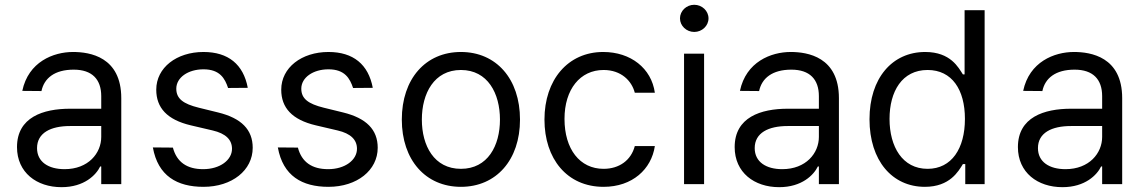

<svg xmlns="http://www.w3.org/2000/svg" viewBox="-20 -770 4790 803"><path d="M237.2 12.8C332.4 12.8 382.1 -38.4 399.1 -73.9H403.4V0H487.2V-359.4C487.2 -532.7 355.1 -552.6 285.5 -552.6C203.1 -552.6 98.7 -511.4 73.2 -389.9L153.4 -389.2C164.8 -443.2 208.5 -478.7 288.4 -478.7C365.4 -478.7 403.4 -437.9 403.4 -367.9V-315.3H273.4C160.5 -315.3 51.1 -279.8 51.1 -154.8C51.1 -48.3 133.5 12.8 237.2 12.8ZM134.9 -150.6C134.9 -214.5 192.5 -242.9 272.7 -242.9H403.4V-197.4C403.4 -129.3 349.4 -62.5 250 -62.5C183.2 -62.5 134.9 -92.3 134.9 -150.6Z M933.9 -402 1016.3 -402.7C997.9 -500.7 934.7 -552.6 831 -552.6C718.8 -552.6 633.5 -487.2 633.5 -394.9C633.5 -319.6 678.3 -269.2 778.4 -245.7L869.3 -224.4C924.4 -211.6 950.3 -185.4 950.3 -147.7C950.3 -100.9 900.6 -62.5 829.5 -62.5C762.1 -62.5 719.1 -92 703.1 -152.7L619.3 -153.4C640.6 -34.4 720.5 11.4 831 11.4C950.6 11.4 1036.9 -57.9 1036.9 -152C1036.9 -228 989.3 -275.9 892 -299.7L811.1 -319.6C746.4 -335.6 717.3 -357.2 717.3 -399.1C717.3 -446 767 -480.1 831 -480.1C899.9 -480.1 920.8 -441.4 933.9 -402Z M1456.7 -402 1539.1 -402.7C1520.6 -500.7 1457.4 -552.6 1353.7 -552.6C1241.5 -552.6 1156.2 -487.2 1156.2 -394.9C1156.2 -319.6 1201 -269.2 1301.1 -245.7L1392 -224.4C1447.1 -211.6 1473 -185.4 1473 -147.7C1473 -100.9 1423.3 -62.5 1352.3 -62.5C1284.8 -62.5 1241.8 -92 1225.9 -152.7L1142 -153.4C1163.4 -34.4 1243.3 11.4 1353.7 11.4C1473.4 11.4 1559.7 -57.9 1559.7 -152C1559.7 -228 1512.1 -275.9 1414.8 -299.7L1333.8 -319.6C1269.2 -335.6 1240.1 -357.2 1240.1 -399.1C1240.1 -446 1289.8 -480.1 1353.7 -480.1C1422.6 -480.1 1443.5 -441.4 1456.7 -402Z M1907.7 11.4C2055.4 11.4 2154.8 -100.9 2154.8 -269.9C2154.8 -440.3 2055.4 -552.6 1907.7 -552.6C1759.9 -552.6 1660.5 -440.3 1660.5 -269.9C1660.5 -100.9 1759.9 11.4 1907.7 11.4ZM1744.3 -269.9C1744.3 -379.3 1795.5 -477.3 1907.7 -477.3C2019.9 -477.3 2071 -379.3 2071 -269.9C2071 -160.5 2019.9 -63.9 1907.7 -63.9C1795.5 -63.9 1744.3 -160.5 1744.3 -269.9Z M2504.3 11.4C2625 11.4 2704.5 -62.5 2718.8 -159.1H2634.9C2619.3 -99.4 2569.6 -63.9 2504.3 -63.9C2404.8 -63.9 2340.9 -146.3 2340.9 -272.7C2340.9 -396.3 2406.2 -477.3 2504.3 -477.3C2578.1 -477.3 2622.2 -431.8 2634.9 -382.1H2718.8C2704.5 -484.4 2617.9 -552.6 2502.8 -552.6C2355.1 -552.6 2257.1 -436.1 2257.1 -269.9C2257.1 -106.5 2350.9 11.4 2504.3 11.4Z M2840.9 0H2924.7V-545.5H2840.9ZM2823.9 -693.2C2823.9 -661.9 2850.9 -636.4 2883.5 -636.4C2916.2 -636.4 2943.2 -661.9 2943.2 -693.2C2943.2 -724.4 2916.2 -750 2883.5 -750C2850.9 -750 2823.9 -724.4 2823.9 -693.2Z M3238.6 12.8C3333.8 12.8 3383.5 -38.4 3400.6 -73.9H3404.8V0H3488.6V-359.4C3488.6 -532.7 3356.5 -552.6 3286.9 -552.6C3204.5 -552.6 3100.1 -511.4 3074.6 -389.9L3154.8 -389.2C3166.2 -443.2 3209.9 -478.7 3289.8 -478.7C3366.8 -478.7 3404.8 -437.9 3404.8 -367.9V-315.3H3274.9C3161.9 -315.3 3052.6 -279.8 3052.6 -154.8C3052.6 -48.3 3134.9 12.8 3238.6 12.8ZM3136.4 -150.6C3136.4 -214.5 3193.9 -242.9 3274.1 -242.9H3404.8V-197.4C3404.8 -129.3 3350.9 -62.5 3251.4 -62.5C3184.7 -62.5 3136.4 -92.3 3136.4 -150.6Z M3848 11.4C3953.1 11.4 3988.6 -54 4007.1 -83.8H4017V0H4098V-727.3H4014.2V-458.8H4007.1C3988.6 -487.2 3956 -552.6 3849.4 -552.6C3711.6 -552.6 3616.5 -443.2 3616.5 -271.3C3616.5 -98 3711.6 11.4 3848 11.4ZM3700.3 -272.7C3700.3 -387.8 3752.8 -477.3 3859.4 -477.3C3961.6 -477.3 4015.6 -394.9 4015.6 -272.7C4015.6 -149.1 3960.2 -63.9 3859.4 -63.9C3754.3 -63.9 3700.3 -156.2 3700.3 -272.7Z M4423.3 12.8C4518.5 12.8 4568.2 -38.4 4585.2 -73.9H4589.5V0H4673.3V-359.4C4673.3 -532.7 4541.2 -552.6 4471.6 -552.6C4389.2 -552.6 4284.8 -511.4 4259.2 -389.9L4339.5 -389.2C4350.9 -443.2 4394.5 -478.7 4474.4 -478.7C4551.5 -478.7 4589.5 -437.9 4589.5 -367.9V-315.3H4459.5C4346.6 -315.3 4237.2 -279.8 4237.2 -154.8C4237.2 -48.3 4319.6 12.8 4423.3 12.8ZM4321 -150.6C4321 -214.5 4378.6 -242.9 4458.8 -242.9H4589.5V-197.4C4589.5 -129.3 4535.5 -62.5 4436.1 -62.5C4369.3 -62.5 4321 -92.3 4321 -150.6Z"/></svg>

Font: Magic Ui Pro
Style: Regular
Weight: 400
Designer: Stefan Endress, Andreas Faust
Version: Version 1.000;FEAKit 1.0